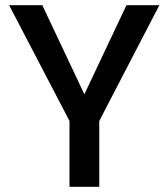

<svg xmlns="http://www.w3.org/2000/svg" viewBox="-20 -715 645 735"><path d="M590 -695 360 -252V0H246V-252L15 -695H142L303 -354L464 -695Z"/></svg>

Font: Fz Poppins Med
Style: Regular
Weight: 500
Designer: Ninad Kale (Devanagari), Jonny Pinhorn (Latin)
Foundry: Indian Type Foundry
Version: Vit hóa bi Vntype.Com & FontZin.Com